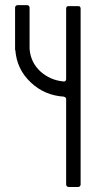

<svg xmlns="http://www.w3.org/2000/svg" viewBox="-20 -745 381 764"><path d="M252.9 -720.7Q265.6 -720.7 291 -720.7Q295.9 -720.7 297.9 -718.8Q300.8 -715.8 300.8 -710.9Q300.8 -623 300.8 -448.2Q300.8 -301.8 300.8 -10.7Q300.8 -6.8 297.9 -3.9Q295.9 -1 291 -1Q278.3 -1 252.9 -1Q249 -1 246.1 -3.9Q243.2 -6.8 243.2 -10.7Q243.2 -124 243.2 -350.6Q243.2 -354.5 240.2 -357.4Q237.3 -359.4 234.4 -360.4Q157.2 -365.2 102.5 -417Q46.9 -468.8 41 -545.9Q41 -545.9 40 -545.9Q40 -545.9 40 -545.9Q40 -550.8 40 -560.5Q40 -562.5 40 -566.4Q40 -615.2 40 -714.8Q40 -718.8 43 -721.7Q45.9 -724.6 49.8 -724.6Q62.5 -724.6 87.9 -724.6Q91.8 -724.6 94.7 -721.7Q97.7 -718.8 97.7 -714.8Q97.7 -660.2 97.7 -551.8Q97.7 -550.8 97.7 -550.8Q97.7 -550.8 97.7 -550.8Q101.6 -497.1 140.6 -460.9Q179.7 -425.8 232.4 -420.9Q237.3 -419.9 240.2 -422.9Q243.2 -425.8 243.2 -429.7Q243.2 -523.4 243.2 -710.9Q243.2 -715.8 246.1 -718.8Q249 -720.7 252.9 -720.7Z"/></svg>

Font: Citrica
Style: Regular
Weight: 400
Designer: Mario Otalvaro
Version: Version 1.0